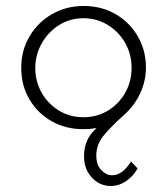

<svg xmlns="http://www.w3.org/2000/svg" viewBox="-20 -424 559 642"><path d="M350 198Q326 198 306 185.5Q286 173 273.5 151Q261 129 261 99Q261 51 288.5 19Q316 -13 356 -37L399 -48Q371 -22 337 -7Q303 8 259 8Q200 8 153 -18.5Q106 -45 78.5 -91.5Q51 -138 51 -198Q51 -255 78.5 -302Q106 -349 153.5 -376.5Q201 -404 260 -404Q320 -404 367 -376.5Q414 -349 441 -302Q468 -255 468 -198Q468 -154 449 -112.5Q430 -71 395 -40Q358 -7 330 25Q302 57 302 96Q302 127 318.5 144.5Q335 162 354 162Q374 162 390 149Q406 136 418 116L440 139Q427 164 402.5 181Q378 198 350 198ZM259 -32Q304 -32 340.5 -54Q377 -76 398.5 -113.5Q420 -151 420 -197Q420 -243 398.5 -280.5Q377 -318 340.5 -340.5Q304 -363 259 -363Q213 -363 176.5 -339.5Q140 -316 119 -278Q98 -240 98 -197Q98 -151 119.5 -113.5Q141 -76 177.5 -54Q214 -32 259 -32Z"/></svg>

Font: Josefin Sans Thin Light
Style: Regular
Weight: 300
Version: Version 2.000